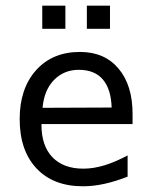

<svg xmlns="http://www.w3.org/2000/svg" viewBox="-20 -649 540 681"><path d="M450.2 -245.1V-209H127V-207Q127 -131.8 166 -91.3Q205.1 -50.8 275.4 -50.8Q311.5 -50.8 350.1 -62.5Q388.7 -74.2 432.6 -97.7V-22.5Q390.6 -5.9 351.1 2.9Q311.5 11.7 274.4 11.7Q168.9 11.7 109.4 -51.8Q49.8 -115.2 49.8 -226.6Q49.8 -335 107.9 -399.9Q166 -464.8 263.7 -464.8Q350.6 -464.8 400.4 -405.8Q450.2 -346.7 450.2 -245.1ZM376 -267.6Q374 -333 344.7 -367.2Q315.4 -401.4 259.8 -401.4Q207 -401.4 171.9 -365.7Q136.7 -330.1 130.9 -266.6ZM129.9 -628.9H211.9V-546.9H129.9ZM288.1 -628.9H370.1V-546.9H288.1Z"/></svg>

Font: BabelStone Coelbren y Beirdd
Style: Regular
Weight: 400
Designer: Andrew West
Foundry: BabelStone
Version: Version 1.00;September 27, 2022